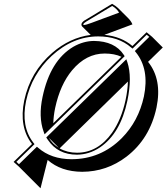

<svg xmlns="http://www.w3.org/2000/svg" viewBox="-20 -840 879 1013"><path d="M571.3 -819.8Q590.3 -809.6 602.5 -797.9L659.2 -741.2Q672.4 -727.1 678.7 -711.4L530.8 -656.2Q620.1 -647.5 678.7 -597.2L753.4 -669.9L782.2 -646L838.9 -589.4L761.2 -513.7Q836.4 -419.9 805.7 -272.5Q770.5 -107.9 647 -13.2Q543 65.9 413.6 66.4Q302.2 65.9 231.4 3.9L193.8 153.3L137.2 96.7L80.6 40L51.8 14.2L148.9 -80.1Q79.1 -170.4 107.9 -310.1Q140.1 -460.9 255.9 -561.5Q348.6 -641.6 458.5 -655.8L412.6 -701.2Q408.7 -706.5 409.7 -712.9Q412.1 -723.1 426.8 -732.9Q428.2 -733.9 429.2 -733.9ZM532.2 -557.6Q434.6 -557.6 360.4 -469.2Q297.4 -393.6 271 -270.5Q262.2 -227.5 261.2 -189.9L620.6 -540.5Q583.5 -557.6 532.2 -557.6ZM290.5 -60.1 237.3 -113.3Q248 -96.2 260.7 -83Q274.9 -69.8 290.5 -60.1ZM294.4 -57.1Q335.4 -34.2 386.2 -34.2Q496.1 -34.2 571.3 -139.6Q620.1 -209.5 642.1 -310.1Q653.8 -364.7 654.8 -409.7ZM646.5 -527.3 651.9 -512.2Q678.2 -433.6 651.9 -308.1Q615.2 -134.8 506.8 -62Q450.2 -24.4 386.2 -23.9Q285.6 -23.9 232.9 -101.6Q230.5 -105 228.5 -107.9L224.1 -114.7ZM475.6 -624Q585.9 -623 633.3 -550.3L637.7 -543.5L215.3 -131.3L210 -146Q182.1 -223.6 204.6 -329.1Q245.1 -520.5 366.2 -592.8Q419.4 -623.5 475.6 -624ZM80.1 26.4 174.8 -65.9 181.6 -60.1Q250 -0.5 356.9 0Q511.7 0 622.6 -111.3Q710.9 -200.7 739.3 -331.1Q769 -475.1 696.8 -564L691.4 -570.8L767.6 -645.5L753.9 -656.7L679.2 -583.5L671.9 -589.4Q604.5 -647.9 498 -647.9Q364.3 -647.9 252.4 -544.9Q147.5 -446.8 117.7 -308.1Q89.4 -172.4 156.7 -86.4L162.1 -79.6L66.4 13.7ZM571.8 -808.6 434.1 -725.6Q420.4 -717.3 419.4 -711.4Q419.4 -711.4 419.4 -710.9Q420.4 -708.5 421.4 -708Q434.6 -708.5 462.4 -719.2L608.4 -773.4Q596.2 -794.4 571.8 -808.6Z"/></svg>

Font: Linux Biolinum Shadow O
Style: Italic
Weight: 400
Italic angle: -12°
Designer: Philipp H. Poll
Foundry: Philipp H. Poll
Version: Version 0.6.2